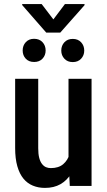

<svg xmlns="http://www.w3.org/2000/svg" viewBox="-20 -917 528 947"><path d="M317.9 -124.5V-528.3H431.6V0H324.2ZM334 -234.9 370.1 -235.8Q370.1 -182.6 360.4 -137.7Q350.6 -92.8 330.3 -59.8Q310.1 -26.9 278.1 -8.5Q246.1 9.8 201.7 9.8Q168.9 9.8 141.8 -1.5Q114.7 -12.7 95.5 -36.1Q76.2 -59.6 65.4 -97.2Q54.7 -134.8 54.7 -187V-528.3H168.5V-186Q168.5 -157.7 173.3 -138.9Q178.2 -120.1 187 -108.6Q195.8 -97.2 206.8 -92.5Q217.8 -87.9 230.5 -87.9Q269 -87.9 291.7 -107.2Q314.5 -126.5 324.2 -159.7Q334 -192.9 334 -234.9ZM91.8 -668Q91.8 -692.4 107.2 -709Q122.6 -725.6 147.9 -725.6Q174.3 -725.6 189.7 -709Q205.1 -692.4 205.1 -668Q205.1 -644 189.7 -627.7Q174.3 -611.3 148.4 -611.3Q122.1 -611.3 106.9 -627.7Q91.8 -644 91.8 -668ZM282.2 -667.5Q282.2 -691.9 297.6 -708.5Q313 -725.1 338.9 -725.1Q364.7 -725.1 380.1 -708.5Q395.5 -691.9 395.5 -667.5Q395.5 -644 380.1 -627.4Q364.7 -610.8 338.9 -610.8Q313 -610.8 297.6 -627.4Q282.2 -644 282.2 -667.5ZM185.5 -897 243.2 -821.3 300.3 -897H397V-891.6L277.3 -756.3H208L89.4 -892.1V-897Z"/></svg>

Font: Roboto Condensed Medium
Style: Regular
Weight: 500
Designer: Christian Robertson
Foundry: Google
Version: Version 3.0